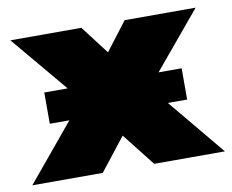

<svg xmlns="http://www.w3.org/2000/svg" viewBox="-101 -571 781 647"><g transform="rotate(-10 289.5 -247.0)"><path d="M619 0H377L289 -112L201 0H-40L121 -194H54V-301H134L-28 -494H215L289 -397L363 -494H606L445 -301H524V-194H458Z"/></g></svg>

Font: Nunito Sans Heavy
Style: Regular
Weight: 400
Designer: Vernon Adams
Foundry: Vernon Adams
Version: Version 2.500